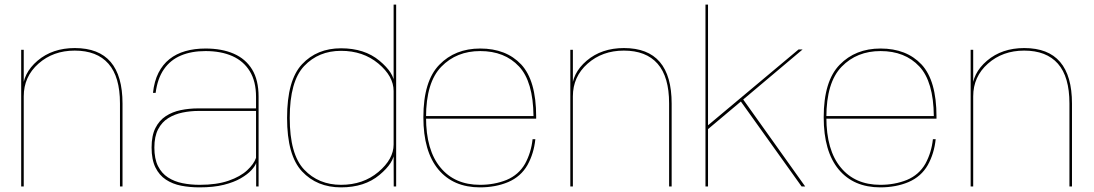

<svg xmlns="http://www.w3.org/2000/svg" viewBox="-20 -805 4723 829"><path d="M71.5 0H82.5V-435.5V-590H71.5ZM498 0H509V-357.5Q509 -477.5 457.8 -537.5Q406.5 -597.5 303 -597.5Q206.5 -597.5 142.2 -543Q78 -488.5 78 -413.5L82.5 -389Q82.5 -474 146 -530.2Q209.5 -586.5 302.5 -586.5Q398.5 -586.5 448.2 -530Q498 -473.5 498 -358.5Z M841.5 4Q902.5 4 946.2 -7Q990 -18 1019.2 -35Q1048.5 -52 1065 -69.8Q1081.5 -87.5 1086 -101.5V0H1096.5V-387.5Q1096.5 -459.5 1068.5 -505.2Q1040.5 -551 989.2 -573.2Q938 -595.5 867.5 -595.5Q819.5 -595.5 780.2 -584.2Q741 -573 711.8 -549.8Q682.5 -526.5 664.2 -490.5Q646 -454.5 640.5 -404H652Q660 -466 687.8 -506Q715.5 -546 761 -565.2Q806.5 -584.5 867.5 -584.5Q934 -584.5 982.8 -563Q1031.5 -541.5 1058.5 -497.5Q1085.5 -453.5 1085.5 -386.5V-337H836Q796.5 -337 760.2 -329.5Q724 -322 695.8 -303.5Q667.5 -285 651 -252.2Q634.5 -219.5 634.5 -168Q634.5 -116 651 -82.2Q667.5 -48.5 696.2 -29.5Q725 -10.5 762.2 -3.2Q799.5 4 841.5 4ZM842 -7Q803.5 -7 768.2 -14Q733 -21 705.5 -38.8Q678 -56.5 662.2 -87.8Q646.5 -119 646.5 -168Q646.5 -216 662.8 -247Q679 -278 706.5 -295Q734 -312 768 -319Q802 -326 837.5 -326H1085.5V-123.5Q1076.5 -97 1047.2 -69.8Q1018 -42.5 967 -24.8Q916 -7 842 -7Z M1680 0H1690.5V-785H1679.5V-128ZM1452.5 4Q1554 4 1618.2 -49.5Q1682.5 -103 1682.5 -150.5L1679.5 -181Q1679.5 -118 1613.8 -62.5Q1548 -7 1452.5 -7Q1355.5 -7 1293.2 -72.8Q1231 -138.5 1231 -296Q1231 -454 1293.2 -519.8Q1355.5 -585.5 1452.5 -585.5Q1548 -585.5 1613.8 -530.5Q1679.5 -475.5 1679.5 -412L1682.5 -442Q1682.5 -489.5 1618.2 -543Q1554 -596.5 1452.5 -596.5Q1348.5 -596.5 1284 -527.5Q1219.5 -458.5 1219.5 -296Q1219.5 -134 1284 -65Q1348.5 4 1452.5 4Z M2052.5 4V-7Q1943 -7 1881.5 -82Q1819.5 -156.5 1819.5 -298.5Q1819.5 -449.5 1885.5 -517Q1951 -584.5 2053.5 -584.5Q2159 -584.5 2221 -518Q2282 -453 2283.5 -304H1814.5V-292.5H2295Q2295 -298 2295 -301.5Q2295 -457 2230.5 -526.5Q2165.5 -595.5 2053.5 -595.5Q1945 -595.5 1877 -525.5Q1808 -455 1808 -298.5Q1808 -151 1873 -73Q1937.5 4 2052.5 4ZM2052.5 -7V4Q2120 4 2174.5 -19Q2229 -42.5 2257.5 -92.5Q2285 -142 2291.5 -204H2279.5Q2273.5 -146.5 2247 -98Q2219.5 -50 2167 -28Q2114.5 -7 2052.5 -7Z M2442.5 0H2453.5V-435.5V-590H2442.5ZM2869 0H2880V-357.5Q2880 -477.5 2828.8 -537.5Q2777.5 -597.5 2674 -597.5Q2577.5 -597.5 2513.2 -543Q2449 -488.5 2449 -413.5L2453.5 -389Q2453.5 -474 2517 -530.2Q2580.5 -586.5 2673.5 -586.5Q2769.5 -586.5 2819.2 -530Q2869 -473.5 2869 -358.5Z M3176.5 -370 3441 0H3456.5L3186 -379.5ZM3026 0H3037V-247.5L3181 -368.5L3185 -372L3445.5 -591.5H3428L3037 -264V-785H3026Z M3781 4V-7Q3671.5 -7 3610 -82Q3548 -156.5 3548 -298.5Q3548 -449.5 3614 -517Q3679.5 -584.5 3782 -584.5Q3887.5 -584.5 3949.5 -518Q4010.5 -453 4012 -304H3543V-292.5H4023.5Q4023.5 -298 4023.5 -301.5Q4023.5 -457 3959 -526.5Q3894 -595.5 3782 -595.5Q3673.5 -595.5 3605.5 -525.5Q3536.5 -455 3536.5 -298.5Q3536.5 -151 3601.5 -73Q3666 4 3781 4ZM3781 -7V4Q3848.5 4 3903 -19Q3957.5 -42.5 3986 -92.5Q4013.5 -142 4020 -204H4008Q4002 -146.5 3975.5 -98Q3948 -50 3895.5 -28Q3843 -7 3781 -7Z M4171 0H4182V-435.5V-590H4171ZM4597.5 0H4608.5V-357.5Q4608.5 -477.5 4557.2 -537.5Q4506 -597.5 4402.5 -597.5Q4306 -597.5 4241.8 -543Q4177.5 -488.5 4177.5 -413.5L4182 -389Q4182 -474 4245.5 -530.2Q4309 -586.5 4402 -586.5Q4498 -586.5 4547.8 -530Q4597.5 -473.5 4597.5 -358.5Z"/></svg>

Font: Anybody SemiExpanded Thin
Style: Regular
Weight: 250
Width: 6
Version: Version 1.113;gftools[0.9.25]